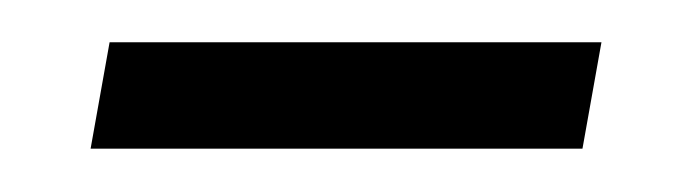

<svg xmlns="http://www.w3.org/2000/svg" viewBox="-20 -358 322 89"><path d="M250 -289.1H22L30.8 -338.4H258.8Z"/></svg>

Font: Roboto Light
Style: Italic
Weight: 300
Italic angle: -12°
Designer: Google
Version: Version 2.134; 2016; ttfautohint (v1.6)